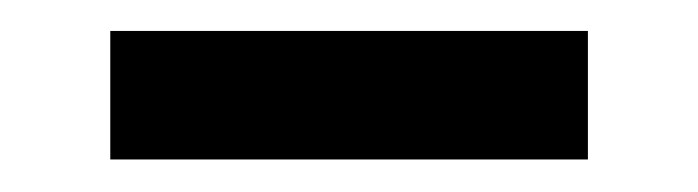

<svg xmlns="http://www.w3.org/2000/svg" viewBox="-20 -664 440 121"><path d="M49.5 -563.5V-644.5H350.5V-563.5Z"/></svg>

Font: Anek Latin SemiBold
Style: Regular
Weight: 600
Designer: Yesha Goshar
Foundry: Ek Type
Version: Version 1.003